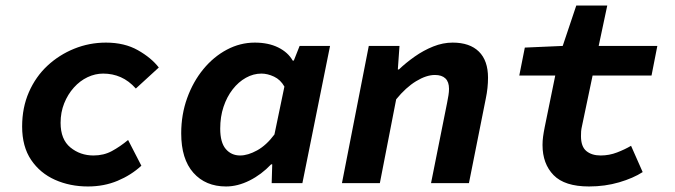

<svg xmlns="http://www.w3.org/2000/svg" viewBox="-20 -662 2440 694"><path d="M298 12Q233 12 179 -12Q125 -36 92.5 -84Q60 -132 60 -205Q60 -273 84.5 -329Q109 -385 151.5 -424.5Q194 -464 248.5 -486Q303 -508 363 -508Q430 -508 478.5 -480.5Q527 -453 554 -418L471 -342Q446 -370 416.5 -383Q387 -396 353 -396Q324 -396 296.5 -383Q269 -370 247 -345.5Q225 -321 212 -288.5Q199 -256 199 -218Q199 -158 234.5 -129Q270 -100 318 -100Q355 -100 384.5 -116Q414 -132 443 -156L491 -63Q454 -29 405 -8.5Q356 12 298 12Z M797 12Q723 12 679 -37.5Q635 -87 635 -180Q635 -248 656.5 -307.5Q678 -367 715 -412Q752 -457 800 -482.5Q848 -508 901 -508Q950 -508 985.5 -490.5Q1021 -473 1038 -443H1042L1063 -496H1173L1073 0H962L964 -68H960Q925 -31 882 -9.5Q839 12 797 12ZM848 -100Q876 -100 909.5 -118.5Q943 -137 972 -176L1008 -349Q994 -374 970.5 -385Q947 -396 925 -396Q896 -396 869 -381Q842 -366 821 -339Q800 -312 788 -276Q776 -240 776 -197Q776 -147 796 -123.5Q816 -100 848 -100Z M1216 0 1313 -496H1424L1418 -411H1422Q1447 -435 1479 -457.5Q1511 -480 1546 -494Q1581 -508 1616 -508Q1678 -508 1711 -475.5Q1744 -443 1744 -381Q1744 -363 1742 -344Q1740 -325 1736 -306L1675 0H1538L1596 -290Q1599 -305 1601 -317.5Q1603 -330 1603 -341Q1603 -366 1590 -378.5Q1577 -391 1552 -391Q1521 -391 1484 -368.5Q1447 -346 1412 -303L1353 0Z M2109 12Q2021 12 1981 -29Q1941 -70 1941 -138Q1941 -153 1943 -168Q1945 -183 1949 -203L1987 -389H1857L1877 -490L2014 -496L2063 -642H2175L2144 -496H2356L2335 -389H2122L2084 -208Q2081 -195 2080.5 -187Q2080 -179 2080 -170Q2080 -132 2099.5 -116Q2119 -100 2151 -100Q2182 -100 2210.5 -111Q2239 -122 2261 -135L2303 -40Q2269 -18 2218 -3Q2167 12 2109 12Z"/></svg>

Font: Source Code Pro ExtraLight
Style: Bold Italic
Weight: 700
Italic angle: -11°
Monospace: yes
Version: Version 1.016;hotconv 1.0.116;makeotfexe 2.5.65601